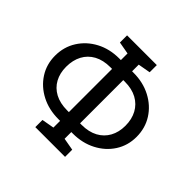

<svg xmlns="http://www.w3.org/2000/svg" viewBox="-193 -939 1166 1166"><g transform="rotate(45 390.5 -356.0)"><path d="M263.2 38.6V-22.9L342.8 -37.1V-94.7H328.6Q246.1 -94.7 181.2 -128.4Q116.2 -162.1 78.6 -220.7Q41 -279.3 41 -353Q41 -428.7 78.9 -488.3Q116.7 -547.9 181.6 -582.3Q246.6 -616.7 328.6 -616.7H342.8V-673.8L263.2 -688V-749.5H518.6V-688L439 -673.8V-616.7H451.7Q533.7 -616.7 599.1 -582.5Q664.6 -548.3 702.4 -489Q740.2 -429.7 740.2 -354Q740.2 -280.3 702.4 -221.4Q664.6 -162.6 599.1 -128.7Q533.7 -94.7 451.7 -94.7H439V-37.1L518.6 -22.9V38.6ZM328.6 -169.9H342.8V-541H328.6Q267.1 -541 224.1 -517.6Q181.2 -494.1 158.7 -451.9Q136.2 -409.7 136.2 -353Q136.2 -298.3 158.7 -257.1Q181.2 -215.8 224.1 -192.9Q267.1 -169.9 328.6 -169.9ZM439 -169.9H452.6Q513.2 -169.9 556.2 -193.1Q599.1 -216.3 621.8 -257.8Q644.5 -299.3 644.5 -354Q644.5 -410.2 621.8 -452.1Q599.1 -494.1 556.2 -517.6Q513.2 -541 452.6 -541H439Z"/></g></svg>

Font: Roboto Slab LO
Style: Regular
Weight: 400
Designer: Google
Version: Version 2.000